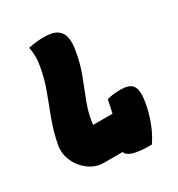

<svg xmlns="http://www.w3.org/2000/svg" viewBox="-178 -824 906 980"><g transform="rotate(-30 275.0 -333.5)"><path d="M169 0Q135 0 104 -17Q73 -34 50.5 -62Q28 -90 18 -124.5Q8 -159 14 -194Q28 -266 51.5 -329.5Q75 -393 99 -455.5Q123 -518 135 -587Q141 -618 140.5 -646.5Q140 -675 135 -699Q158 -704 181 -706.5Q204 -709 225 -709Q280 -709 305 -690.5Q330 -672 335 -641Q340 -610 333 -570Q322 -499 297 -435.5Q272 -372 249.5 -313Q227 -254 221 -195H335Q339 -212 343 -231Q347 -250 351 -271Q382 -281 430 -281Q480 -281 498 -260.5Q516 -240 513 -196Q510 -156 498.5 -112.5Q487 -69 469.5 -29Q452 11 430 42Q358 42 323 31.5Q288 21 282 0Z"/></g></svg>

Font: Recursive Sn Csl St Blk
Style: Italic
Weight: 900
Italic angle: -15°
Version: Version 1.079;hotconv 1.0.112;makeotfexe 2.5.65598; ttfautoh